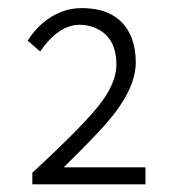

<svg xmlns="http://www.w3.org/2000/svg" viewBox="-20 -912 441 484"><path d="M61.5 -447.3V-476.6Q201.2 -605.5 238.3 -658.2Q273.4 -707 273.4 -749Q273.4 -819.3 219.7 -841.8Q201.2 -849.6 179.7 -849.6Q127 -848.6 81.1 -782.2L49.8 -809.6Q90.8 -873 156.2 -888.7Q170.9 -891.6 185.5 -891.6Q281.2 -891.6 311.5 -817.4Q322.3 -789.1 322.3 -754.9Q322.3 -684.6 245.1 -597.7Q218.8 -567.4 140.6 -490.2H346.7V-447.3Z"/></svg>

Font: Taipei Sans TC Beta Light
Style: Regular
Weight: 300
Designer: JT Foundry
Foundry: JT Foundry
Version: Version 1.000